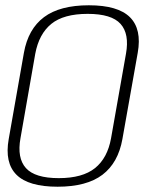

<svg xmlns="http://www.w3.org/2000/svg" viewBox="-20 -700 571 727"><path d="M198 7Q308 7 367.8 -38.2Q427.5 -83.5 443.5 -173.5L501.5 -500Q517.5 -589.5 472 -634.8Q426.5 -680 316.5 -680Q206.5 -680 146.5 -635Q86.5 -590 70.5 -500L13 -173.5Q-3 -83.5 42.5 -38.2Q88 7 198 7ZM202.5 -25.5Q112.5 -25.5 78.2 -63.5Q44 -101.5 57.5 -176.5L113.5 -496.5Q127.5 -571.5 174.2 -609.5Q221 -647.5 312 -647.5Q402.5 -647.5 436.5 -609.5Q470.5 -571.5 457 -496.5L400.5 -176.5Q387 -101.5 339.8 -63.5Q292.5 -25.5 202.5 -25.5Z"/></svg>

Font: Anybody SemiExpanded ExtraLight
Style: Italic
Weight: 250
Width: 6
Italic angle: -10°
Version: Version 1.113;gftools[0.9.25]